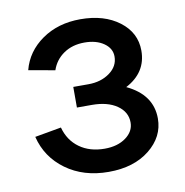

<svg xmlns="http://www.w3.org/2000/svg" viewBox="-65 -577 624 649"><g transform="rotate(-10 247.0 -252.5)"><path d="M240.2 -223.1H189V-293.9H241.2Q284.2 -293.9 314.2 -315.7Q344.2 -337.4 344.2 -371.1Q344.2 -398.9 318.4 -417Q292.5 -435.1 252 -435.1Q210.4 -435.1 180.7 -414.8Q150.9 -394.5 139.2 -359.9L48.8 -376Q64.9 -438 120.1 -476.6Q175.3 -515.1 252 -515.1Q333.5 -515.1 385.3 -475.8Q437 -436.5 437 -375Q437 -299.8 365.2 -262.2Q452.1 -221.2 452.1 -139.2Q452.1 -76.7 398.2 -33.4Q344.2 9.8 257.8 9.8Q171.4 9.8 111.1 -34.2Q50.8 -78.1 33.2 -149.9L124 -166Q136.2 -120.6 171.4 -95.2Q206.5 -69.8 257.8 -69.8Q302.2 -69.8 330.6 -90.6Q358.9 -111.3 358.9 -142.1Q358.9 -178.2 326.4 -200.7Q293.9 -223.1 240.2 -223.1Z"/></g></svg>

Font: LT Superior Med
Style: Regular
Weight: 500
Designer: Daniel Lyons
Foundry: LyonsType
Version: Version 1.000